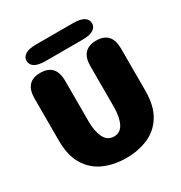

<svg xmlns="http://www.w3.org/2000/svg" viewBox="-179 -892 977 1034"><g transform="rotate(-30 309.5 -375.5)"><path d="M310 10.5Q236 10.5 175 -15.5Q114 -41.5 77.2 -99.8Q40.5 -158 40.5 -254V-514.5Q40.5 -619 135.5 -619Q231 -619 231 -514.5V-264.5Q231 -199.5 250.5 -161.2Q270 -123 310 -123Q350 -123 369 -161.2Q388 -199.5 388 -264.5V-514.5Q388 -619 483.5 -619Q578.5 -619 578.5 -514.5V-254Q578.5 -158 542.2 -99.8Q506 -41.5 445.2 -15.5Q384.5 10.5 310 10.5ZM104.5 -711Q104.5 -734.5 125.8 -748.5Q147 -762.5 194.5 -762.5H421.5Q469 -762.5 490.2 -748.5Q511.5 -734.5 511.5 -711Q511.5 -687.5 490.2 -673.5Q469 -659.5 421.5 -659.5H194.5Q147 -659.5 125.8 -673.5Q104.5 -687.5 104.5 -711Z"/></g></svg>

Font: Sono Monospace ExtraBold
Style: Regular
Weight: 800
Version: Version 2.112